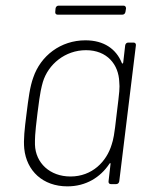

<svg xmlns="http://www.w3.org/2000/svg" viewBox="-20 -653 528 681"><path d="M418 -633H188C182 -633 178 -629 177 -623L176 -611C175 -605 179 -601 184 -601H414C420 -601 424 -605 425 -611L427 -623C427 -629 424 -633 418 -633ZM424 -492 417 -431C416 -427 413 -426 412 -430C392 -479 349 -510 283 -510C195 -510 124 -455 98 -378C86 -345 81 -305 74 -249C67 -194 63 -158 66 -126C74 -47 132 8 219 8C285 8 336 -24 368 -72C370 -76 373 -75 372 -71L365 -10C364 -4 368 0 373 0H392C398 0 402 -4 403 -10L462 -492C463 -498 459 -502 454 -502H435C429 -502 425 -498 424 -492ZM376 -140C358 -80 307 -27 230 -27C157 -27 106 -75 104 -140C104 -161 103 -171 113 -252C123 -333 127 -343 132 -362C151 -425 211 -475 285 -475C360 -475 401 -424 403 -362C405 -341 404 -331 394 -250C385 -169 382 -159 376 -140Z"/></svg>

Font: Barlow ExtraLight
Style: Italic
Weight: 275
Italic angle: -7°
Designer: Jeremy Tribby
Foundry: Tribby Type
Version: Version 1.422;hotconv 1.0.109;makeotfexe 2.5.65596